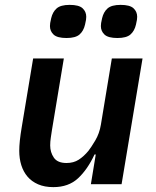

<svg xmlns="http://www.w3.org/2000/svg" viewBox="-20 -756 640 788"><path d="M373 -122H368Q339 -60 300 -24Q261 12 199 12Q163 12 136.5 0.5Q110 -11 93 -31Q76 -51 67.5 -78Q59 -105 59 -137Q59 -174 69 -233L116 -516H242L193 -221Q191 -207 188.5 -191Q186 -175 186 -159Q186 -131 201 -109Q216 -87 253 -87Q282 -87 303 -100.5Q324 -114 343 -137Q354 -151 371 -179.5Q388 -208 394 -244L439 -516H565L479 0H353ZM253 -600Q215 -600 200 -614Q185 -628 185 -649Q185 -654 186 -661.5Q187 -669 190 -681Q196 -707 212.5 -721.5Q229 -736 266 -736Q304 -736 319 -722Q334 -708 334 -687Q334 -682 333 -674.5Q332 -667 329 -655Q323 -629 306.5 -614.5Q290 -600 253 -600ZM462 -600Q424 -600 409 -614Q394 -628 394 -649Q394 -654 395 -661.5Q396 -669 399 -681Q405 -707 421.5 -721.5Q438 -736 475 -736Q513 -736 528 -722Q543 -708 543 -687Q543 -682 542 -674.5Q541 -667 538 -655Q532 -629 515.5 -614.5Q499 -600 462 -600Z"/></svg>

Font: IBM Plex Mono SemiBold
Style: Italic
Weight: 600
Italic angle: -9°
Monospace: yes
Designer: Mike Abbink, Paul van der Laan, Pieter van Rosmalen
Foundry: Bold Monday
Version: Version 2.3